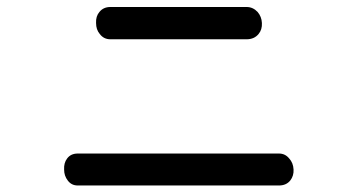

<svg xmlns="http://www.w3.org/2000/svg" viewBox="-20 -666 1040 563"><path d="M703.1 -645.5H303.7Q283.2 -645.5 271.5 -630.9Q260.7 -618.2 261.7 -598.6Q261.7 -579.1 272.5 -566.4Q284.2 -550.8 303.7 -550.8H703.1Q725.6 -550.8 738.3 -566.4Q749 -579.1 748 -598.6Q747.1 -617.2 735.4 -630.9Q721.7 -645.5 703.1 -645.5ZM797.9 -215.8H208Q187.5 -215.8 176.8 -201.2Q167 -188.5 168 -168.9Q168 -150.4 178.7 -136.7Q189.5 -122.1 208 -122.1H797.9Q819.3 -122.1 831.1 -136.7Q841.8 -150.4 840.8 -168.9Q839.8 -188.5 828.1 -201.2Q816.4 -215.8 797.9 -215.8Z"/></svg>

Font: GungsuhChe
Style: Regular
Weight: 400
Monospace: yes
Version: Version 2.21